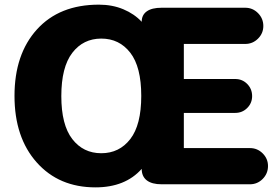

<svg xmlns="http://www.w3.org/2000/svg" viewBox="-20 -788 1198 821"><path d="M42 -377.9Q42 -556.2 137.9 -662.1Q233.9 -768.1 402.8 -768.1Q460.4 -768.1 507.6 -748.3Q554.7 -728.5 585.9 -694.8Q585.9 -724.1 607.7 -739.5Q629.4 -754.9 670.9 -754.9H1028.8Q1060.5 -754.9 1083.3 -731.9Q1106 -709 1106 -676.8Q1106 -645.5 1083.3 -622.8Q1060.5 -600.1 1028.8 -600.1H766.1V-450.2H985.8Q1016.1 -450.2 1037.1 -429Q1058.1 -407.7 1058.1 -377Q1058.1 -347.2 1037.1 -326.2Q1016.1 -305.2 985.8 -305.2H766.1V-154.8H1048.8Q1080.6 -154.8 1103.3 -132.1Q1126 -109.4 1126 -78.1Q1126 -45.9 1103.3 -22.9Q1080.6 0 1048.8 0H670.9Q629.4 0 607.7 -16.8Q585.9 -33.7 585.9 -65.9Q515.6 13.2 388.2 13.2Q231.9 13.2 137 -93.5Q42 -200.2 42 -377.9ZM242.2 -377Q242.2 -253.9 289.1 -193.4Q335.9 -132.8 413.1 -132.8Q490.2 -132.8 537.1 -193.4Q584 -253.9 584 -377.9Q584 -502 537.1 -562.5Q490.2 -623 413.1 -623Q335.9 -623 289.1 -562Q242.2 -501 242.2 -377Z"/></svg>

Font: Jellee Roman
Style: Bold
Weight: 700
Designer: Alfredo Marco Pradil
Foundry: Alfredo Marco Pradil and JAM Design
Version: Version 1.000